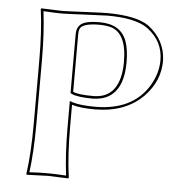

<svg xmlns="http://www.w3.org/2000/svg" viewBox="-49 -698 696 748"><g transform="rotate(5 299.0 -324.5)"><path d="M92.8 -444.8Q92.8 -559.6 81.1 -645L83 -647.9Q84.5 -647.9 165 -645Q180.7 -645 258.8 -648.9Q329.1 -652.3 341.8 -651.9Q454.1 -651.4 502.9 -618.2Q570.8 -566.9 573.2 -485.8Q573.2 -406.7 515.1 -346.2Q445.8 -274.4 325.2 -273.9Q266.6 -273.9 234.9 -284.2V-200.2Q234.9 -85.4 247.1 0L245.1 2.9Q243.7 2.9 165 0L82 2.9L81.1 0Q92.8 -81.5 92.8 -200.2ZM234.9 -560.1V-335Q253.9 -325.2 314 -325.2Q404.8 -325.2 419.4 -429.2Q421.9 -447.8 421.9 -467.8Q421.9 -580.1 358.9 -598.6Q340.8 -603.5 314.9 -604Q246.6 -604 237.8 -580.1Q234.9 -571.8 234.9 -560.1ZM103 -444.8V-200.2Q103 -87.4 92.3 -7.8Q136.7 -10.3 165 -10Q193.4 -9.8 235.8 -7.3Q225.1 -91.8 225.1 -200.2V-297.9L237.8 -293.5Q268.6 -284.2 325.2 -284.2Q470.2 -284.2 532.7 -384.8Q562.5 -433.6 563 -485.8Q563 -560.5 502.4 -606Q499.5 -607.9 497.1 -609.9Q449.7 -642.1 341.8 -642.1Q329.6 -642.1 260.7 -638.7Q181.2 -634.8 165 -634.8Q136.2 -634.8 92.3 -637.7Q103 -552.7 103 -444.8ZM225.1 -560.1Q225.1 -598.6 261.7 -608.4Q282.2 -613.8 314.9 -613.8Q396.5 -613.8 420.4 -549.8Q432.1 -517.1 432.1 -467.8Q432.1 -341.8 347.7 -319.3Q331.5 -315.4 314 -314.9Q251.5 -315.4 230.5 -326.2L225.1 -329.1Z"/></g></svg>

Font: Linux Biolinum Outline O
Style: Bold
Weight: 700
Designer: Philipp H. Poll
Foundry: Philipp H. Poll
Version: Version 0.9.2